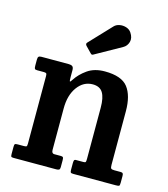

<svg xmlns="http://www.w3.org/2000/svg" viewBox="-114 -863 834 952"><g transform="rotate(15 303.0 -386.5)"><path d="M79.5 -450H45Q35 -450 32.5 -454Q30 -458 30 -470.5V-500Q30 -512 34 -516Q38 -520 49 -520H189.5Q201 -520 207.5 -515Q214 -510 214 -496V-462Q214 -440.5 216.2 -438.5Q218.5 -436.5 226.5 -449.5Q247 -481.5 282.5 -506.5Q318 -531.5 371.5 -531.5Q457.5 -531.5 490 -489.5Q522.5 -447.5 522.5 -367.5V-92.5Q522.5 -78 526.2 -74Q530 -70 543 -70H574.5Q583.5 -70 586.5 -66.5Q589.5 -63 589.5 -53V-19Q589.5 -4.5 586 -2.2Q582.5 0 568.5 0H350.5Q340 0 337.5 -3.5Q335 -7 335 -18V-51Q335 -60 336.8 -65Q338.5 -70 346 -70H384Q393.5 -70 395.5 -73.2Q397.5 -76.5 397.5 -90V-352.5Q397.5 -403.5 382 -428.8Q366.5 -454 330 -454Q283 -454 252 -411.8Q221 -369.5 221 -301.5V-89Q221 -70 234.5 -70H268Q277 -70 279.8 -66.8Q282.5 -63.5 282.5 -51V-16Q282.5 -6 278 -3Q273.5 0 264 0H45Q34 0 32 -3.2Q30 -6.5 30 -17.5V-52.5Q30 -64.5 33 -67.2Q36 -70 47.5 -70H77.5Q88 -70 91.5 -72Q95 -74 95 -86.5V-433.5Q95 -444.5 91.8 -447.2Q88.5 -450 79.5 -450ZM279 -600.5 250 -630.5Q242 -639.5 250 -647.5L354 -757.5Q364.5 -769 381.8 -772.2Q399 -775.5 416 -770.2Q433 -765 442.5 -751Q459 -726.5 452.8 -704.5Q446.5 -682.5 427.5 -672L297 -599Q291 -595 287.5 -595Q284 -595 279 -600.5Z"/></g></svg>

Font: Besley* Narrow Semi
Style: Regular
Weight: 600
Width: 4
Designer: Owen Earl
Foundry: indestructible type*
Version: Version 3.000; ttfautohint (v1.8.3)